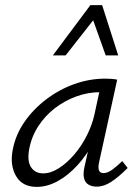

<svg xmlns="http://www.w3.org/2000/svg" viewBox="-20 -726 545 752"><path d="M124 6Q67 6 42.5 -37Q18 -80 30 -140Q41 -198 75.5 -248Q110 -298 160.5 -336.5Q211 -375 270.5 -396.5Q330 -418 393 -418Q408 -418 419 -417Q430 -416 439 -414L368 -90Q359 -48 385 -48Q401 -48 419 -61Q437 -74 459 -95L480 -68Q445 -33 416 -14Q387 5 359 5Q340 5 326.5 -3Q313 -11 309 -28.5Q305 -46 311 -73L349 -243L386 -277Q374 -221 347 -170Q320 -119 283.5 -79Q247 -39 206 -16.5Q165 6 124 6ZM149 -47Q179 -47 211 -67.5Q243 -88 271.5 -121.5Q300 -155 320.5 -196Q341 -237 350 -278L374 -389L407 -362Q400 -364 391 -364.5Q382 -365 373 -365Q324 -365 278 -348Q232 -331 194 -301.5Q156 -272 129.5 -231Q103 -190 94 -140Q86 -94 102 -70.5Q118 -47 149 -47ZM187 -509 334 -706H380L361 -667L237 -509ZM394 -509 338 -666 334 -706H380L443 -509Z"/></svg>

Font: Ysabeau Infant
Style: Italic
Weight: 400
Italic angle: -12°
Designer: Christian Thalmann (Catharsis Fonts)
Version: Version 2.001;gftools[0.9.30]; featfreeze: ss01,ss02,lnum